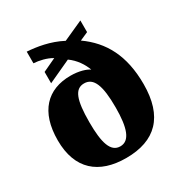

<svg xmlns="http://www.w3.org/2000/svg" viewBox="-177 -898 995 1043"><g transform="rotate(-30 320.0 -376.0)"><path d="M316 10C500 10 598 -88 598 -291C598 -471 534 -586 421 -666L473 -689V-762L349 -706C275 -745 196 -757 136 -761V-688C170 -686 215 -676 248 -656L165 -617V-546L308 -612C350 -582 377 -540 391 -501C372 -515 330 -529 276 -529C131 -529 41 -439 41 -259C41 -77 146 10 316 10ZM320 -61C260 -61 239 -129 239 -258C239 -399 261 -456 319 -456C379 -456 403 -394 403 -258C403 -129 379 -61 320 -61Z"/></g></svg>

Font: Noto Serif Georgian Black
Style: Regular
Weight: 900
Designer: Monotype Design Team, Akaki Razmadze
Foundry: Google LLC
Version: Version 2.003